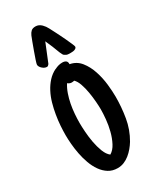

<svg xmlns="http://www.w3.org/2000/svg" viewBox="-157 -610 561 684"><g transform="rotate(-30 124.0 -268.0)"><path d="M236.3 -200.2Q236.3 -157.7 229.2 -115.5Q222.2 -73.2 200.2 -35.6Q193.4 -24.4 184.6 -13.9Q175.8 -3.4 165.3 5.1Q154.8 13.7 142.3 18.8Q129.9 23.9 116.2 23.9Q94.7 23.9 78.9 13.9Q63 3.9 51.5 -12.5Q40 -28.8 32.5 -49.6Q24.9 -70.3 20.8 -92Q16.6 -113.8 14.9 -134.3Q13.2 -154.8 13.2 -170.4Q13.2 -188 14.6 -209Q16.1 -230 19.8 -252Q23.4 -273.9 29.5 -295.4Q35.6 -316.9 45.4 -335.7Q55.2 -354.5 68.8 -369.4Q82.5 -384.3 100.6 -393.1V-392.6Q116.2 -400.9 131.8 -400.9Q141.6 -400.9 147 -396.7Q152.3 -392.6 151.9 -382.8Q178.7 -377.9 195.3 -356.9Q211.9 -335.9 220.9 -308.1Q230 -280.3 233.2 -251Q236.3 -221.7 236.3 -200.2ZM126 -322.3Q117.7 -322.3 110.4 -328.6Q101.1 -314.5 94.7 -296.1Q88.4 -277.8 84.7 -258.5Q81.1 -239.3 79.6 -219.7Q78.1 -200.2 78.1 -183.1Q78.1 -168.9 79.6 -146.7Q81.1 -124.5 85.2 -102.1Q89.4 -79.6 96.9 -60.1Q104.5 -40.5 116.7 -31.2Q131.8 -40 141.8 -59.3Q151.9 -78.6 157.7 -101.6Q163.6 -124.5 165.8 -147.9Q168 -171.4 168 -188Q168 -200.2 166.5 -219.7Q165 -239.3 161.6 -259.5Q158.2 -279.8 152.1 -297.4Q146 -314.9 136.7 -323.7Q132.3 -322.3 126 -322.3ZM200.7 -427.2Q200.7 -423.3 197.8 -420.9Q194.8 -418.5 190.9 -417.2Q187 -416 182.6 -415.8Q178.2 -415.5 175.3 -415.5Q170.9 -415.5 165.8 -415.8Q160.6 -416 156.7 -418.5Q149.9 -421.4 147.2 -426.5Q144.5 -431.6 142.1 -437Q136.2 -452.6 130.4 -467.3Q124.5 -481.9 117.7 -496.6Q110.8 -479.5 104 -462.9Q97.2 -446.3 90.3 -429.2Q88.9 -424.8 87.2 -421.6Q85.4 -418.5 81.5 -415.5Q80.6 -414.6 76.7 -414.6Q72.8 -414.6 68.1 -416.7Q63.5 -418.9 59.6 -422.4Q55.7 -425.8 53 -430.2Q50.3 -434.6 50.3 -439Q50.3 -442.4 54.9 -456.3Q59.6 -470.2 65.7 -487.1Q71.8 -503.9 77.4 -519Q83 -534.2 85.4 -539.6Q89.8 -549.3 95.9 -554.7Q102.1 -560.1 113.8 -560.1Q127.4 -560.1 138.2 -549.3Q147 -540.5 152.8 -529.1Q158.7 -517.6 164.6 -506.3Q166.5 -502.4 172.6 -490.5Q178.7 -478.5 184.8 -465.3Q190.9 -452.1 195.8 -440.9Q200.7 -429.7 200.7 -427.2Z"/></g></svg>

Font: Just Another Hand
Style: Regular
Weight: 400
Designer: Astigmatic (AOETI)
Foundry: Astigmatic (AOETI)
Version: Version 1.001